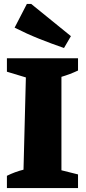

<svg xmlns="http://www.w3.org/2000/svg" viewBox="-20 -952 433 972"><path d="M15 0V-62Q55 -82 99 -93L111 -560L15 -589V-657H375V-595Q335 -576 291 -563V-90L375 -69V0ZM304 -709Q240 -731 177.5 -756Q115 -781 54 -812L116 -932H138L339 -769Z"/></svg>

Font: Piazzolla SC ExtraBold
Style: Regular
Weight: 800
Designer: Juan Pablo del Peral
Foundry: Huerta Tipografica
Version: Version 1.330